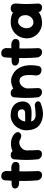

<svg xmlns="http://www.w3.org/2000/svg" viewBox="1158 -1848 706 3063"><g transform="rotate(-90 1511.5 -317.0)"><path d="M250 0Q224 0 207.5 -10Q191 -20 182 -33.5Q173 -47 169.5 -57Q166 -67 166 -67Q162 -110 159 -162Q156 -214 155.5 -270.5Q155 -327 156 -384.5Q157 -442 160 -497Q163 -552 167 -601Q167 -601 169.5 -609Q172 -617 179.5 -627.5Q187 -638 201.5 -645Q216 -652 240 -650Q266 -648 281 -637Q296 -626 303 -612.5Q310 -599 312.5 -589Q315 -579 315 -579Q314 -541 312 -491.5Q310 -442 309 -387Q308 -332 308.5 -274.5Q309 -217 310 -161.5Q311 -106 314 -57Q314 -57 312.5 -48.5Q311 -40 305 -28.5Q299 -17 286 -8.5Q273 0 250 0ZM390 -360Q311 -360 241 -362.5Q171 -365 115 -366Q115 -366 104 -367.5Q93 -369 77.5 -374.5Q62 -380 50 -392.5Q38 -405 36 -425Q34 -444 41 -455.5Q48 -467 58.5 -472.5Q69 -478 77.5 -480.5Q86 -483 86 -483Q94 -484 116 -485Q138 -486 169 -487Q200 -488 235.5 -488.5Q271 -489 307 -489.5Q343 -490 375 -490Q375 -490 384 -489Q393 -488 405.5 -484.5Q418 -481 430.5 -473Q443 -465 451.5 -452.5Q460 -440 459 -420Q459 -396 448 -382.5Q437 -369 423.5 -365Q410 -361 400 -360.5Q390 -360 390 -360Z M569 -70Q549 -68 538 -80.5Q527 -93 522 -110.5Q517 -128 516 -141.5Q515 -155 515 -155Q509 -182 506.5 -197.5Q504 -213 504.5 -222.5Q505 -232 506.5 -241.5Q508 -251 508 -265Q512 -324 535 -370Q558 -416 596 -446Q634 -476 680 -488Q735 -499 778.5 -494.5Q822 -490 854.5 -474.5Q887 -459 908 -439Q908 -439 913 -433.5Q918 -428 924.5 -418.5Q931 -409 934 -396.5Q937 -384 933 -371Q929 -358 913 -344Q899 -332 880.5 -331.5Q862 -331 845 -337Q828 -343 816.5 -349Q805 -355 805 -355Q789 -365 763 -363Q737 -361 710 -347Q684 -332 666 -309.5Q648 -287 644 -257Q641 -234 639.5 -216.5Q638 -199 637 -184Q636 -169 636 -152.5Q636 -136 637 -114Q637 -114 632 -104Q627 -94 612.5 -83.5Q598 -73 569 -70ZM578 -1Q556 -3 541.5 -11.5Q527 -20 518 -31Q509 -42 505.5 -50.5Q502 -59 502 -59Q496 -113 493.5 -158.5Q491 -204 491 -247Q491 -290 493.5 -338.5Q496 -387 501 -448Q501 -448 503 -456Q505 -464 511.5 -474.5Q518 -485 533 -492.5Q548 -500 572 -499Q599 -499 614.5 -488Q630 -477 637.5 -463.5Q645 -450 647.5 -440Q650 -430 650 -430Q646 -381 644.5 -338Q643 -295 643 -252.5Q643 -210 644.5 -162.5Q646 -115 649 -58Q649 -58 647.5 -49Q646 -40 639.5 -28Q633 -16 618.5 -8Q604 0 578 -1Z M1174 11Q1108 -2 1066.5 -28.5Q1025 -55 1003 -90.5Q981 -126 973 -166.5Q965 -207 964 -247Q963 -296 981.5 -343Q1000 -390 1034 -426.5Q1068 -463 1116 -483.5Q1164 -504 1222 -500Q1281 -496 1320 -477Q1359 -458 1381.5 -430.5Q1404 -403 1414 -371.5Q1424 -340 1424 -311Q1425 -263 1399.5 -225Q1374 -187 1314 -173Q1298 -169 1276.5 -168Q1255 -167 1231.5 -167Q1208 -167 1185 -168Q1162 -169 1144 -170.5Q1126 -172 1115 -173Q1104 -174 1104 -174Q1107 -160 1118 -143Q1129 -126 1150.5 -114Q1172 -102 1207 -102Q1245 -103 1272.5 -105Q1300 -107 1317.5 -109.5Q1335 -112 1343 -113.5Q1351 -115 1351 -115Q1351 -115 1358 -115.5Q1365 -116 1376.5 -114.5Q1388 -113 1399.5 -106.5Q1411 -100 1419 -87Q1428 -72 1427 -61Q1426 -50 1421 -42Q1416 -34 1410.5 -30Q1405 -26 1405 -26Q1405 -26 1384 -17.5Q1363 -9 1329.5 0.5Q1296 10 1255 14Q1214 18 1174 11ZM1107 -268 1247 -270Q1247 -270 1252 -270.5Q1257 -271 1265 -273.5Q1273 -276 1280.5 -281Q1288 -286 1293 -295.5Q1298 -305 1298 -319Q1298 -343 1289 -358.5Q1280 -374 1260 -381.5Q1240 -389 1205 -386Q1182 -385 1163 -372Q1144 -359 1131 -340Q1118 -321 1111.5 -301.5Q1105 -282 1107 -268Z M1900 -12Q1873 -19 1860 -34Q1847 -49 1842.5 -64.5Q1838 -80 1838.5 -92Q1839 -104 1839 -104Q1848 -167 1845.5 -225Q1843 -283 1824 -317Q1808 -345 1783.5 -354.5Q1759 -364 1731.5 -358Q1704 -352 1680 -331Q1655 -310 1643.5 -280.5Q1632 -251 1628.5 -221Q1625 -191 1624 -168Q1624 -143 1623.5 -126.5Q1623 -110 1623.5 -98.5Q1624 -87 1624 -75Q1624 -75 1623.5 -68Q1623 -61 1619 -52Q1615 -43 1604 -35.5Q1593 -28 1571 -26Q1553 -25 1538.5 -35Q1524 -45 1516 -55Q1508 -65 1508 -65Q1498 -80 1496.5 -94Q1495 -108 1496 -128Q1497 -148 1494 -180Q1490 -218 1489.5 -245.5Q1489 -273 1492.5 -294.5Q1496 -316 1505 -336.5Q1514 -357 1530 -380Q1552 -407 1584.5 -431Q1617 -455 1655 -471.5Q1693 -488 1734 -492.5Q1775 -497 1813 -485Q1836 -477 1862 -462.5Q1888 -448 1913.5 -424.5Q1939 -401 1959.5 -365Q1980 -329 1992 -279Q2003 -229 2002.5 -180.5Q2002 -132 1992 -67Q1992 -67 1989.5 -56Q1987 -45 1978 -32Q1969 -19 1950.5 -11.5Q1932 -4 1900 -12ZM1567 -1Q1545 -3 1530.5 -11.5Q1516 -20 1507 -31Q1498 -42 1494.5 -50.5Q1491 -59 1491 -59Q1485 -113 1482.5 -158.5Q1480 -204 1480 -247Q1480 -290 1482.5 -338.5Q1485 -387 1490 -448Q1490 -448 1492 -456Q1494 -464 1500.5 -474.5Q1507 -485 1522 -492.5Q1537 -500 1561 -499Q1588 -499 1603.5 -488Q1619 -477 1626.5 -463.5Q1634 -450 1636.5 -440Q1639 -430 1639 -430Q1635 -381 1633.5 -338Q1632 -295 1632 -252.5Q1632 -210 1633.5 -162.5Q1635 -115 1638 -58Q1638 -58 1636.5 -49Q1635 -40 1628.5 -28Q1622 -16 1607.5 -8Q1593 0 1567 -1Z M2211 0Q2185 0 2168.5 -10Q2152 -20 2143 -33.5Q2134 -47 2130.5 -57Q2127 -67 2127 -67Q2123 -110 2120 -162Q2117 -214 2116.5 -270.5Q2116 -327 2117 -384.5Q2118 -442 2121 -497Q2124 -552 2128 -601Q2128 -601 2130.5 -609Q2133 -617 2140.5 -627.5Q2148 -638 2162.5 -645Q2177 -652 2201 -650Q2227 -648 2242 -637Q2257 -626 2264 -612.5Q2271 -599 2273.5 -589Q2276 -579 2276 -579Q2275 -541 2273 -491.5Q2271 -442 2270 -387Q2269 -332 2269.5 -274.5Q2270 -217 2271 -161.5Q2272 -106 2275 -57Q2275 -57 2273.5 -48.5Q2272 -40 2266 -28.5Q2260 -17 2247 -8.5Q2234 0 2211 0ZM2351 -360Q2272 -360 2202 -362.5Q2132 -365 2076 -366Q2076 -366 2065 -367.5Q2054 -369 2038.5 -374.5Q2023 -380 2011 -392.5Q1999 -405 1997 -425Q1995 -444 2002 -455.5Q2009 -467 2019.5 -472.5Q2030 -478 2038.5 -480.5Q2047 -483 2047 -483Q2055 -484 2077 -485Q2099 -486 2130 -487Q2161 -488 2196.5 -488.5Q2232 -489 2268 -489.5Q2304 -490 2336 -490Q2336 -490 2345 -489Q2354 -488 2366.5 -484.5Q2379 -481 2391.5 -473Q2404 -465 2412.5 -452.5Q2421 -440 2420 -420Q2420 -396 2409 -382.5Q2398 -369 2384.5 -365Q2371 -361 2361 -360.5Q2351 -360 2351 -360Z M2682 0Q2628 0 2582.5 -18.5Q2537 -37 2502.5 -70.5Q2468 -104 2449.5 -148Q2431 -192 2431 -242Q2432 -299 2452 -346Q2472 -393 2506.5 -427Q2541 -461 2587.5 -480Q2634 -499 2687 -499Q2768 -500 2823 -473.5Q2878 -447 2906.5 -391.5Q2935 -336 2935 -250Q2935 -200 2920 -155.5Q2905 -111 2874 -76.5Q2843 -42 2795 -22Q2747 -2 2682 0ZM2687 -137Q2710 -137 2730.5 -147Q2751 -157 2766.5 -174.5Q2782 -192 2791.5 -214Q2801 -236 2801 -261Q2801 -303 2787.5 -329.5Q2774 -356 2751.5 -369Q2729 -382 2699 -382Q2677 -382 2657.5 -370Q2638 -358 2623.5 -339Q2609 -320 2600.5 -296.5Q2592 -273 2592 -248Q2592 -216 2603.5 -191Q2615 -166 2637 -151.5Q2659 -137 2687 -137ZM2925 0Q2901 0 2885.5 -8Q2870 -16 2862.5 -24Q2855 -32 2855 -32Q2848 -105 2843 -175Q2838 -245 2838.5 -318.5Q2839 -392 2846 -472Q2846 -472 2853 -479.5Q2860 -487 2876 -494.5Q2892 -502 2918 -499Q2946 -497 2960.5 -484Q2975 -471 2980.5 -455.5Q2986 -440 2986.5 -428Q2987 -416 2987 -416Q2983 -365 2980.5 -325.5Q2978 -286 2978.5 -248Q2979 -210 2981 -165Q2983 -120 2986 -58Q2986 -58 2985 -49.5Q2984 -41 2978.5 -29.5Q2973 -18 2960.5 -9Q2948 0 2925 0Z"/></g></svg>

Font: Sour Gummy
Style: Bold
Weight: 700
Designer: Stefie Justprince
Foundry: Eifetstype
Version: Version 1.000